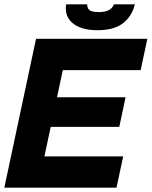

<svg xmlns="http://www.w3.org/2000/svg" viewBox="-31 -870 703 890"><path d="M-11 0 136 -690H291L144 0ZM57 0 88 -145H540L509 0ZM117 -282 146 -419H551L522 -282ZM173 -545 204 -690H652L621 -545ZM421 -730Q351 -730 312.5 -757.5Q274 -785 274 -831Q274 -836 274.5 -840.5Q275 -845 276 -850H373Q373 -839 377.5 -830.5Q382 -822 394 -818Q406 -814 426 -814Q457 -814 474 -823.5Q491 -833 497 -850H594Q582 -797 540.5 -763.5Q499 -730 421 -730Z"/></svg>

Font: Radio Canada Big
Style: Bold Italic
Weight: 700
Italic angle: -12°
Designer: Étienne Aubert Bonn
Foundry: Coppers and Brasses
Version: Version 1.001